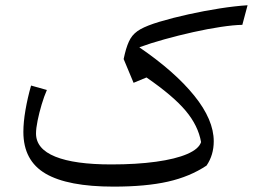

<svg xmlns="http://www.w3.org/2000/svg" viewBox="-20 -692 946 718"><path d="M905.8 -672.4 886.2 -599.1Q854 -598.6 805.4 -591.3Q756.8 -584 702.1 -571.8Q647.5 -559.6 594.7 -544.9Q542 -530.3 501 -515.1Q633.8 -424.3 706.5 -334.2Q779.3 -244.1 779.3 -163.6Q779.3 -112.3 752.4 -72.8Q689.9 -31.2 607.7 -12.7Q525.4 5.9 404.8 5.9Q233.4 5.9 150.4 -42.7Q67.4 -91.3 67.4 -198.7Q67.4 -234.9 75.2 -280.3Q83 -325.7 96.2 -372.1L155.3 -355.5Q145 -332 135.7 -301Q126.5 -270 120.6 -241Q114.7 -211.9 114.7 -192.9Q114.7 -135.3 186.8 -106.2Q258.8 -77.1 396 -77.1Q490.7 -77.1 563.5 -87.2Q636.2 -97.2 679.9 -116Q723.6 -134.8 731.9 -160.6Q721.2 -222.2 674.1 -278.1Q627 -334 527.8 -402.3L479.5 -382.3L442.4 -471.2L446.8 -490.7Q455.6 -526.9 468 -547.9Q480.5 -568.8 505.4 -582.8Q530.3 -596.7 575.7 -610.4Q626 -625.5 684.8 -638.4Q743.7 -651.4 801.3 -660.4Q858.9 -669.4 905.8 -672.4Z"/></svg>

Font: Pinar-DS1-FD Regular
Style: Regular
Weight: 400
Designer: Amin Abedi
Version: Version 3.000